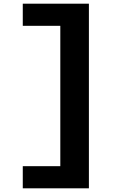

<svg xmlns="http://www.w3.org/2000/svg" viewBox="-20 -821 660 1041"><path d="M462 200V-801H103.5V-681H307V80H103.5V200Z"/></svg>

Font: Monaspace Neon ExtraBold
Style: Regular
Weight: 800
Designer: Riley Cran & the Lettermatic Team
Foundry: Lettermatic
Version: Version 1.200 (Monaspace Neon)